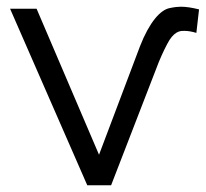

<svg xmlns="http://www.w3.org/2000/svg" viewBox="-20 -552 615 572"><path d="M311 0 453 -367C465 -396 476 -418 485 -433C504 -462 521 -460 530 -460C540 -460 552 -458 565 -454L573 -524C553 -529 535 -532 519 -532C511 -532 500 -531 486 -528C458 -523 425 -486 397 -414L275 -91L89 -526H10L240 0Z"/></svg>

Font: Montserrat Z
Style: Regular
Weight: 400
Designer: Julieta Ulanovsky
Foundry: Julieta Ulanovsky
Version: Version 8.000